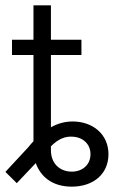

<svg xmlns="http://www.w3.org/2000/svg" viewBox="-37 -696 450 725"><path d="M89.4 -488.3V-162.6C83 -155.8 76.2 -148.4 69.8 -140.1L-16.6 -46.9L26.4 -4.4L98.1 -80.1C116.2 -29.3 160.2 8.8 233.9 8.8C316.9 8.8 372.6 -40 372.6 -113.8C372.6 -188 314.5 -237.3 237.3 -237.3C209.5 -237.3 182.1 -230.5 155.3 -215.3V-488.3H270.5V-545.9H155.3V-675.8H89.4V-545.9H8.3V-488.3ZM155.3 -128.9V-143.6C182.6 -170.9 209 -182.6 239.7 -179.7C278.8 -176.8 304.7 -149.9 304.7 -113.8C304.7 -74.7 275.4 -47.9 233.9 -47.9C190.4 -47.9 155.3 -77.1 155.3 -128.9Z"/></svg>

Font: Raveo Light
Style: Regular
Weight: 300
Designer: Jakub Foglar, Rasmus Andersson (Inter)
Foundry: Jakubfoglar.com
Version: Version 1.100;Glyphs 3.2.3 (3260)